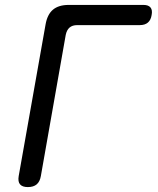

<svg xmlns="http://www.w3.org/2000/svg" viewBox="-20 -750 640 780"><path d="M93 10Q71 10 61.5 -1Q52 -12 56 -35L165 -650Q172 -691 195 -710.5Q218 -730 259 -730H563Q583 -730 591.5 -719.5Q600 -709 596 -689Q593 -669 581 -658.5Q569 -648 548 -648H294Q274 -648 262.5 -638Q251 -628 247 -608L146 -35Q142 -12 129 -1Q116 10 93 10Z"/></svg>

Font: Maple Mono Normal NL
Style: Italic
Weight: 400
Italic angle: -10°
Monospace: yes
Designer: subframe7536
Version: Version 7.000